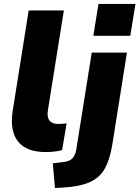

<svg xmlns="http://www.w3.org/2000/svg" viewBox="-20 -758 705 971"><path d="M212 11Q114 11 71.5 -42Q29 -95 44 -196L125 -705H303L222 -199Q212 -131 276 -131Q286 -131 296.5 -132Q307 -133 317 -134L294 1Q258 11 212 11ZM452 -577 478 -738H665L639 -577ZM258 193 247 68 297 62Q330 59 345.5 43.5Q361 28 366 -3L444 -492H622L548 -27Q536 47 511 93Q486 139 436.5 162Q387 185 305 190Z"/></svg>

Font: Nunito Sans Black
Style: Italic
Weight: 900
Italic angle: -9°
Designer: Vernon Adams
Foundry: Vernon Adams
Version: Version 3.006; ttfautohint (v1.8.3)